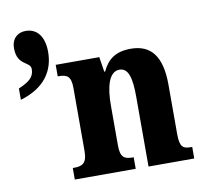

<svg xmlns="http://www.w3.org/2000/svg" viewBox="-79 -800 940 885"><g transform="rotate(-10 391.0 -357.0)"><path d="M20 -458V-405C138 -440 182 -516 182 -601C182 -671 151 -714 96 -714C59 -714 30 -690 30 -644C30 -561 94 -573 94 -536C94 -497 68 -479 20 -458ZM201 0H486V-54H482C444 -54 424 -63 424 -119V-308C424 -388 440 -463 491 -463C534 -463 546 -413 546 -327V0H760V-54H756C717 -54 702 -63 702 -125V-356C702 -491 652 -549 559 -549C487 -549 450 -519 425 -466H421L410 -536H206V-482H210C248 -482 268 -473 268 -417V-123C268 -63 245 -54 206 -54H201Z"/></g></svg>

Font: Noto Serif Condensed ExtraBold
Style: Regular
Weight: 800
Width: 3
Designer: Monotype Design Team
Foundry: Monotype Imaging Inc.
Version: Version 2.013